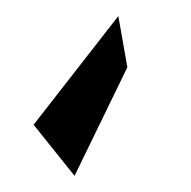

<svg xmlns="http://www.w3.org/2000/svg" viewBox="-20 -26 239 240"><path d="M22 129.9 127.9 -5.9 139.2 58.1 73.2 193.8Z"/></svg>

Font: Miedinger*
Style: Book
Weight: 400
Version: Version 001.000